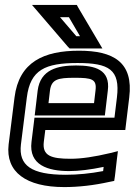

<svg xmlns="http://www.w3.org/2000/svg" viewBox="-20 -725 547 780"><path d="M301 -519C159 -519 57 -474 39 -329L15 -138C2 -26 86 35 241 35C299 35 361 28 424 14L444 10L447 -10L455 -79L459 -111L427 -103C364 -88 311 -80 267 -80C188 -80 151 -92 158 -149L164 -197H464H489L492 -222L505 -329C523 -473 440 -519 301 -519ZM295 -469C422 -469 469 -443 455 -329L445 -247H145H120L117 -222L108 -149C96 -54 175 -30 261 -30C301 -30 348 -36 401 -47L399 -30C346 -20 296 -15 247 -15C107 -15 55 -53 65 -138L89 -329C103 -442 164 -469 295 -469ZM283 -409C353 -409 374 -404 368 -357L362 -306H177L183 -357C189 -403 215 -409 283 -409ZM289 -459C215 -459 144 -443 133 -357L124 -281L121 -256H146H381H406L409 -281L418 -357C429 -443 365 -459 289 -459ZM373 -567 298 -694 292 -705H279H170H110L147 -662L256 -535L263 -528H273H347H396L373 -567ZM305 -578H290L224 -655H260L305 -578Z"/></svg>

Font: Gamestation Display Outline
Style: Italic
Weight: 400
Designer: Jonas Hecksher
Foundry: Jonas Hecksher, Playtypeª, e-types AS
Version: Version 1.003